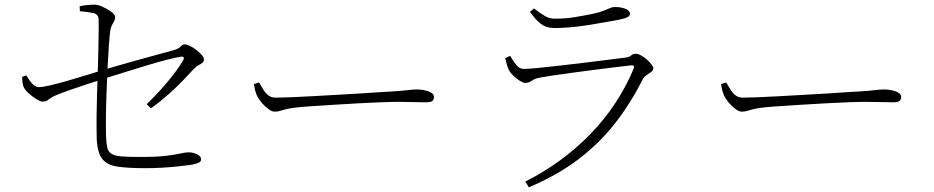

<svg xmlns="http://www.w3.org/2000/svg" viewBox="-20 -761 4000 822"><path d="M602 -41Q529 -41 483.5 -47.5Q438 -54 417 -81.5Q396 -109 394 -171Q393 -214 393.5 -264Q394 -314 395.5 -360Q397 -406 398 -437Q399 -469 400 -504Q401 -539 401.5 -573Q402 -607 402.5 -635Q403 -663 402 -680Q401 -700 379.5 -705Q358 -710 322 -713L321 -734Q337 -738 354 -739.5Q371 -741 385 -741Q399 -741 420 -731.5Q441 -722 457 -710Q473 -698 473 -688Q473 -678 468.5 -670Q464 -662 459 -652.5Q454 -643 452 -630Q449 -607 446 -564.5Q443 -522 440.5 -469.5Q438 -417 436 -362.5Q434 -308 433.5 -260Q433 -212 434 -178Q435 -148 439 -130Q443 -112 456.5 -103Q470 -94 499 -91.5Q528 -89 578 -89Q650 -89 691 -94Q732 -99 753.5 -104Q775 -109 788 -109Q798 -109 810.5 -105.5Q823 -102 832 -95.5Q841 -89 841 -78Q841 -69 828.5 -63.5Q816 -58 796 -55Q774 -52 741.5 -48.5Q709 -45 673 -43Q637 -41 602 -41ZM608 -315Q657 -362 698.5 -412Q740 -462 763 -501Q769 -511 766.5 -515.5Q764 -520 753 -518Q734 -515 700 -506.5Q666 -498 625.5 -486Q585 -474 543.5 -461Q502 -448 466 -437Q430 -426 407 -418Q381 -410 346.5 -398.5Q312 -387 277.5 -375Q243 -363 217 -352Q201 -345 193.5 -339Q186 -333 180 -329.5Q174 -326 161 -326Q153 -326 136 -336.5Q119 -347 103.5 -361Q88 -375 82 -387Q78 -395 76.5 -407.5Q75 -420 75 -432L93 -438Q107 -414 119.5 -401Q132 -388 148 -388Q162 -388 194.5 -395.5Q227 -403 267 -414.5Q307 -426 344 -437.5Q381 -449 404 -456Q433 -465 476 -477.5Q519 -490 566 -503Q613 -516 655.5 -527.5Q698 -539 726 -547Q746 -553 753.5 -562Q761 -571 770 -571Q780 -571 794 -564Q808 -557 821.5 -546.5Q835 -536 844 -525Q853 -514 853 -506Q853 -497 846.5 -492Q840 -487 829.5 -481.5Q819 -476 807 -463Q791 -445 763 -416Q735 -387 700 -356Q665 -325 626 -297Z M1155 -283Q1144 -283 1128 -295Q1112 -307 1098.5 -323.5Q1085 -340 1079 -354Q1074 -367 1071.5 -377.5Q1069 -388 1067 -401L1089 -408Q1098 -392 1107.5 -377Q1117 -362 1129.5 -352.5Q1142 -343 1160 -343Q1181 -343 1222 -344.5Q1263 -346 1315 -349Q1367 -352 1421.5 -355Q1476 -358 1525 -361Q1574 -364 1608 -366.5Q1642 -369 1652 -369Q1702 -372 1724.5 -375Q1747 -378 1766 -378Q1781 -378 1798 -374.5Q1815 -371 1826.5 -364Q1838 -357 1838 -346Q1838 -336 1832 -329.5Q1826 -323 1803 -323Q1778 -323 1749.5 -324Q1721 -325 1678 -325Q1661 -325 1618.5 -323.5Q1576 -322 1521 -319Q1466 -316 1410.5 -312.5Q1355 -309 1309.5 -306Q1264 -303 1242 -300Q1217 -297 1202.5 -293Q1188 -289 1178 -286Q1168 -283 1155 -283Z M2229 16Q2309 -24 2378.5 -75Q2448 -126 2507 -186.5Q2566 -247 2612.5 -317Q2659 -387 2692 -465Q2700 -484 2680 -481Q2652 -478 2611.5 -473Q2571 -468 2524.5 -462Q2478 -456 2433 -450Q2388 -444 2351 -438.5Q2314 -433 2293 -429Q2270 -425 2257 -415.5Q2244 -406 2228 -406Q2220 -406 2205.5 -415Q2191 -424 2178 -436.5Q2165 -449 2159 -460Q2154 -471 2150 -484.5Q2146 -498 2143 -512L2164 -522Q2178 -498 2191 -482Q2204 -466 2223 -466Q2240 -466 2283 -470Q2326 -474 2380.5 -480.5Q2435 -487 2490.5 -493.5Q2546 -500 2590.5 -506Q2635 -512 2655 -514Q2674 -516 2682 -523.5Q2690 -531 2701 -531Q2711 -531 2724 -524Q2737 -517 2749 -506.5Q2761 -496 2769 -485.5Q2777 -475 2777 -468Q2777 -460 2768 -453Q2759 -446 2748.5 -439.5Q2738 -433 2733 -424Q2682 -322 2615 -235.5Q2548 -149 2457.5 -80Q2367 -11 2244 41ZM2353 -641Q2319 -641 2296 -658.5Q2273 -676 2249 -710L2266 -725Q2294 -703 2313.5 -692Q2333 -681 2357 -681Q2400 -681 2437 -687Q2474 -693 2514 -701Q2546 -708 2563 -714.5Q2580 -721 2590.5 -726Q2601 -731 2613 -731Q2638 -731 2657.5 -723.5Q2677 -716 2677 -702Q2677 -693 2666.5 -687.5Q2656 -682 2632 -677Q2605 -672 2571.5 -666Q2538 -660 2500.5 -654Q2463 -648 2425 -644.5Q2387 -641 2353 -641Z M3155 -283Q3144 -283 3128 -295Q3112 -307 3098.5 -323.5Q3085 -340 3079 -354Q3074 -367 3071.5 -377.5Q3069 -388 3067 -401L3089 -408Q3098 -392 3107.5 -377Q3117 -362 3129.5 -352.5Q3142 -343 3160 -343Q3181 -343 3222 -344.5Q3263 -346 3315 -349Q3367 -352 3421.5 -355Q3476 -358 3525 -361Q3574 -364 3608 -366.5Q3642 -369 3652 -369Q3702 -372 3724.5 -375Q3747 -378 3766 -378Q3781 -378 3798 -374.5Q3815 -371 3826.5 -364Q3838 -357 3838 -346Q3838 -336 3832 -329.5Q3826 -323 3803 -323Q3778 -323 3749.5 -324Q3721 -325 3678 -325Q3661 -325 3618.5 -323.5Q3576 -322 3521 -319Q3466 -316 3410.5 -312.5Q3355 -309 3309.5 -306Q3264 -303 3242 -300Q3217 -297 3202.5 -293Q3188 -289 3178 -286Q3168 -283 3155 -283Z"/></svg>

Font: Noto Serif HK ExtraLight
Style: Regular
Weight: 200
Designer: Ryoko NISHIZUKA 西塚涼子 (kana & ideographs); Frank Grießhammer (Latin, Greek & Cyrillic); Wenlong ZHANG 张文龙 (bopomofo); San
Foundry: Adobe
Version: Version 2.002-H1;hotconv 1.1.0;makeotfexe 2.6.0